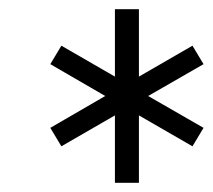

<svg xmlns="http://www.w3.org/2000/svg" viewBox="-20 -772 461 416"><path d="M89 -495 208 -564 89 -633 113 -673 229 -606V-752H281V-606L397 -673L421 -633L301 -564L421 -495L397 -455L281 -522V-376H229V-522L113 -455Z"/></svg>

Font: Lobster Two
Style: Italic
Weight: 400
Designer: Pablo Impallari
Foundry: Pablo Impallari. www.impallari.com
Version: Version 1.006